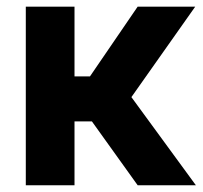

<svg xmlns="http://www.w3.org/2000/svg" viewBox="-20 -550 602 570"><path d="M56.6 -530.3H201.2V-323.2H247.1L388.7 -530.3H559.6L370.1 -261.7L561.5 0H388.7L252.9 -189.5H201.2V0H56.6Z"/></svg>

Font: WEMIX Pretendard
Style: Bold
Weight: 700
Designer: Base glyphs from Inter by Rasmus Andersson; Hangeul glyphs from Noto Sans CJK(Source Han Sans) by Jang Soo-young and Kan
Foundry: Kil Hyung-jin
Version: Version 1.000